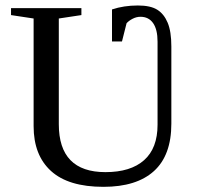

<svg xmlns="http://www.w3.org/2000/svg" viewBox="-20 -685 762 714"><path d="M364.7 9.8Q234.4 9.8 169.7 -49.1Q105 -107.9 105 -215.8V-616.2L21 -628.9V-654.8H282.7V-628.9L198.7 -616.2V-223.1Q198.7 -44.9 372.1 -44.9Q465.8 -44.9 515.9 -89.4Q565.9 -133.8 565.9 -221.2V-529.8Q565.9 -575.7 549.3 -599.1Q532.7 -622.6 502.4 -622.6Q487.3 -622.6 473.1 -615.2Q459 -607.9 450.7 -598.6L433.6 -530.8H396.5V-649.9Q440.4 -664.6 492.7 -664.6Q539.6 -664.6 564.7 -648.9Q589.8 -633.3 603.5 -600.6Q617.2 -567.9 617.2 -512.2V-225.1Q617.2 -107.4 552.5 -48.8Q487.8 9.8 364.7 9.8Z"/></svg>

Font: Liberation Serif
Style: Regular
Weight: 400
Designer: Steve Matteson
Foundry: Ascender Corporation
Version: Version 2.1.5